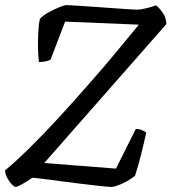

<svg xmlns="http://www.w3.org/2000/svg" viewBox="-24 -735 674 755"><path d="M38 0Q32 0 22 -10.5Q12 -21 4 -36.5Q-4 -52 -4 -65Q35 -97 90 -151Q145 -205 208.5 -274Q272 -343 338 -419Q385 -472 432.5 -529.5Q480 -587 522 -638L232 -650L175 -501Q170 -497 156.5 -494Q143 -491 129 -491Q126 -516 125.5 -547Q125 -578 126.5 -608.5Q128 -639 133 -661Q146 -675 168 -687Q190 -699 210 -707Q230 -715 238 -715Q245 -715 274 -713Q303 -711 342 -708.5Q381 -706 419 -703Q457 -700 484.5 -698.5Q512 -697 516 -697Q528 -697 551 -702.5Q574 -708 589 -714Q601 -706 615.5 -685.5Q630 -665 630 -640L150 -94L432 -72L510 -228Q525 -228 535 -223Q545 -218 551 -214Q543 -176 531 -128Q519 -80 507 -44Q485 -26 456.5 -13Q428 0 414 0Q403 0 371 -3.5Q339 -7 297.5 -12Q256 -17 214.5 -22.5Q173 -28 142 -32Q111 -36 103 -36Q80 -20 61.5 -10Q43 0 38 0Z"/></svg>

Font: Texturina Light
Style: Italic
Weight: 300
Italic angle: -11°
Designer: Guillermo Torres Carreño
Foundry: Omnibus-Type
Version: Version 1.002; ttfautohint (v1.8.3)